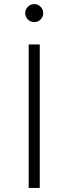

<svg xmlns="http://www.w3.org/2000/svg" viewBox="-20 -917 334 937"><path d="M120 -700H174V0H120ZM103 -853Q103 -871 116 -884Q129 -897 148 -897Q165 -897 178 -884Q191 -871 191 -853Q191 -835 178 -822Q165 -809 148 -809Q129 -809 116 -822Q103 -835 103 -853Z"/></svg>

Font: Niramit ExtraLight
Style: Regular
Weight: 200
Designer: Katatrad Aksorn Co.,Ltd.
Foundry: Cadson Demak Co.,Ltd.
Version: Version 1.000; ttfautohint (v1.6)